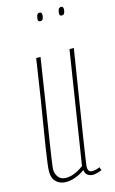

<svg xmlns="http://www.w3.org/2000/svg" viewBox="-114 -758 485 813"><g transform="rotate(-15 129.0 -351.0)"><path d="M72 10Q45 10 28.5 -6Q12 -22 12 -50Q12 -63 15 -86Q18 -109 23.5 -146Q29 -183 38 -236.5Q47 -290 58.5 -362.5Q70 -435 84 -530H103Q82 -394 68.5 -307Q55 -220 47 -170.5Q39 -121 36 -98Q33 -75 32 -67.5Q31 -60 31 -56Q31 -36 42.5 -21.5Q54 -7 76 -7Q88 -7 100.5 -10.5Q113 -14 126.5 -21Q140 -28 153 -38L230 -530H249Q227 -389 212 -297.5Q197 -206 189 -152.5Q181 -99 177 -73.5Q173 -48 172 -39Q171 -30 171 -27Q171 -19 175 -12.5Q179 -6 192 -6Q197 -6 205.5 -8Q214 -10 223 -14L228 0Q219 4 207.5 7Q196 10 190 10Q176 10 166 3Q156 -4 154 -20Q140 -10 126 -3.5Q112 3 99 6.5Q86 10 72 10ZM236 -676Q230 -676 228 -679Q226 -682 226 -686Q226 -696 229.5 -704Q233 -712 241 -712Q247 -712 249 -708.5Q251 -705 251 -700Q251 -690 247.5 -683Q244 -676 236 -676ZM142 -676Q136 -676 134 -679Q132 -682 132 -686Q132 -694 135 -703Q138 -712 147 -712Q153 -712 155 -708.5Q157 -705 157 -700Q157 -690 153.5 -683Q150 -676 142 -676Z"/></g></svg>

Font: Georama ExtraCondensed Thin
Style: Italic
Weight: 100
Width: 2
Italic angle: -9°
Designer: Jean-Baptiste Levee
Foundry: Production Type
Version: Version 1.001